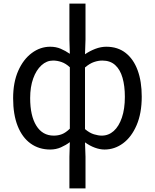

<svg xmlns="http://www.w3.org/2000/svg" viewBox="-20 -816 860 1065"><path d="M365 229V53.8L367.4 -27.5Q345.4 -10.9 317.9 1.3Q290.4 13.4 258.5 13.4Q196.4 13.4 149.9 -19.9Q103.5 -53.1 78.1 -116.8Q52.8 -180.4 52.8 -271Q52.8 -359.1 81.1 -423.2Q109.4 -487.2 156.5 -522Q203.5 -556.8 258.5 -556.8Q290.7 -556.8 316.9 -545.5Q343.1 -534.3 367.4 -517.6L365 -597.2V-796H454.3V-597.2L451.5 -515.1Q478.1 -533.3 508.8 -545.1Q539.4 -556.8 569.4 -556.8Q633.4 -556.8 677.1 -522.3Q720.9 -487.8 743.5 -426.1Q766.2 -364.3 766.2 -280Q766.2 -187.5 737.7 -121.5Q709.3 -55.6 662.5 -21.1Q615.8 13.4 559.9 13.4Q534.1 13.4 506.1 3.1Q478.2 -7.1 451.5 -26.4L454.3 53.8V229ZM278.3 -63.7Q302.6 -63.7 323.6 -71.8Q344.6 -80 367.4 -102.2V-443Q344.9 -463.8 321.3 -471.9Q297.8 -480.1 274.3 -480.1Q238.6 -480.1 209.8 -453.7Q180.9 -427.3 164.1 -380.6Q147.3 -333.9 147.3 -271.8Q147.3 -173.9 181.5 -118.8Q215.7 -63.7 278.3 -63.7ZM544.1 -63.7Q582.1 -63.7 610.9 -89.4Q639.6 -115.2 656.1 -163.6Q672.6 -212 672.6 -278.8Q672.6 -339.2 659.6 -384.5Q646.7 -429.8 619.1 -454.9Q591.6 -480.1 547.3 -480.1Q525.4 -480.1 501.5 -472Q477.7 -464 451.5 -441.8V-99.8Q476.9 -78.4 501.2 -71Q525.6 -63.7 544.1 -63.7Z"/></svg>

Font: Noto Sans KR Thin
Style: Regular
Weight: 100
Designer: Ryoko NISHIZUKA 西塚涼子 (kana, bopomofo & ideographs); Paul D. Hunt (Latin, Greek & Cyrillic); Sandoll Communications 산돌커뮤니
Foundry: Adobe
Version: Version 2.004-H2;hotconv 1.0.118;makeotfexe 2.5.65603